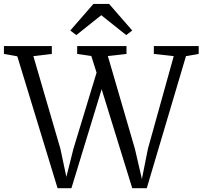

<svg xmlns="http://www.w3.org/2000/svg" viewBox="-40 -984 1058 1004"><path d="M-19.5 -702V-743H231V-702L134.5 -690.5L276 -205.5L307 -59L344 -206L465 -604L437.5 -691L363.5 -702V-743H621.5V-702L524 -691L665.5 -205.5L702 -48L733.5 -206L868.5 -690.5L764.5 -702V-743H999V-702L932.5 -690.5L727.5 0H651.5L491.5 -517.5L333.5 0H261L50.5 -689.5ZM359 -800.5 327.5 -824.5 448.5 -963.5H530.5L651.5 -824.5L620 -800.5L489.5 -904.5Z"/></svg>

Font: Merriweather 28pt Light
Style: Regular
Weight: 300
Version: Version 2.100